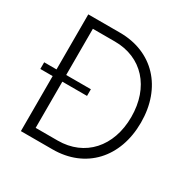

<svg xmlns="http://www.w3.org/2000/svg" viewBox="-157 -849 987 997"><g transform="rotate(30 336.5 -350.0)"><path d="M20 -330H94V0H284C481 0 612 -140 612 -350C612 -560 481 -700 284 -700H94V-370H20ZM284 -53H152V-330H300V-370H152V-647H284C446 -647 554 -529 554 -350C554 -172 446 -53 284 -53Z"/></g></svg>

Font: Uncut Sans Light
Style: Regular
Weight: 300
Designer: Kasper Nordkvist
Foundry: UNCUT.wtf
Version: Version 1.304;Glyphs 3.2 (3246)